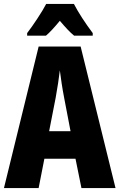

<svg xmlns="http://www.w3.org/2000/svg" viewBox="-20 -949 603 969"><path d="M353 -929H213C195 -893 145 -818 117 -782V-769H212C230 -784 254 -810 282 -844C310 -811 333 -786 354 -769H448V-782C409 -834 376 -885 353 -929ZM391 0H563L387 -714H175L0 0H175L204 -148H361ZM304 -454 336 -287H228L261 -456C270 -507 278 -557 282 -594C287 -555 294 -505 304 -454Z"/></svg>

Font: Noto Sans Bengali ExtraCondensed ExtraBold
Style: Regular
Weight: 800
Width: 2
Designer: Joana Ranito - Universal Thirst; Jelle Bosma - Monotype Design Team
Foundry: Universal Thirst ehf.
Version: Version 3.000